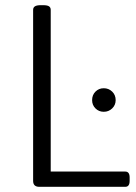

<svg xmlns="http://www.w3.org/2000/svg" viewBox="-20 -722 524 742"><path d="M132 0Q108 0 108 -23V-684Q108 -693 115 -697.5Q122 -702 138 -702H146Q163 -702 169.5 -697.5Q176 -693 176 -684V-59H464Q481 -59 481 -36V-23Q481 0 464 0ZM381 -290Q362 -290 349 -303Q336 -316 336 -335Q336 -355 349 -368Q362 -381 381 -381Q400 -381 413.5 -368Q427 -355 427 -335Q427 -316 413.5 -303Q400 -290 381 -290Z"/></svg>

Font: Asap Light
Style: Regular
Weight: 300
Designer: Pablo Cosgaya
Foundry: Omnibus-Type
Version: Version 3.001